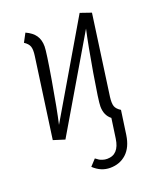

<svg xmlns="http://www.w3.org/2000/svg" viewBox="-137 -618 753 908"><g transform="rotate(-20 239.0 -164.0)"><path d="M373 -110.8Q369.1 -79.6 374.5 -64Q379.9 -48.3 400.9 -35.2L383.8 85Q375 144.5 341.8 174.8Q308.6 205.1 259.8 205.1Q213.9 205.1 176.8 169.9L206.1 138.2Q216.3 146 222.2 149.7Q228 153.3 238.5 156.7Q249 160.2 261.2 160.2Q320.3 160.2 331.1 84L345.2 -15.1Q314.9 -38.6 314.9 -84Q314.9 -110.8 337.6 -245.1Q360.4 -379.4 377 -453.1L106 6.8L48.8 -11.2L105 -414.1Q109.4 -444.8 104 -460.9Q98.6 -477.1 78.1 -490.2L101.1 -533.2Q133.3 -518.6 148.7 -496.6Q164.1 -474.6 164.1 -440.9Q164.1 -414.1 140.9 -277.6Q117.7 -141.1 101.1 -68.8L374 -533.2L429.2 -514.2Z"/></g></svg>

Font: Fira Sans Compressed Light
Style: Italic
Weight: 300
Width: 3
Italic angle: -8°
Designer: Carrois Corporate & Edenspiekermann AG
Foundry: Carrois Corporate GbR & Edenspiekermann AG
Version: Version 4.203;PS 004.203;hotconv 1.0.88;makeotf.lib2.5.64775